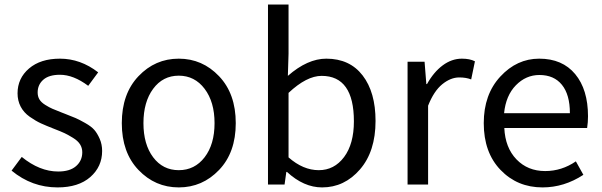

<svg xmlns="http://www.w3.org/2000/svg" viewBox="-20 -816 2662 849"><path d="M234.4 12.7Q121.1 12.7 31.2 -61.5L76.2 -122.1Q155.3 -57.6 237.3 -57.6Q289.1 -57.6 316.4 -81.5Q343.8 -105.5 343.8 -142.6Q343.8 -162.1 334 -177.7Q324.2 -193.4 302.7 -206.5Q281.2 -219.7 265.6 -227.1Q250 -234.4 219.7 -246.1Q184.6 -259.8 161.1 -270.5Q137.7 -281.2 111.3 -299.8Q85 -318.4 71.3 -344.7Q57.6 -371.1 57.6 -403.3Q57.6 -469.7 108.4 -513.2Q159.2 -556.6 245.1 -556.6Q335.9 -556.6 414.1 -496.1L370.1 -436.5Q304.7 -485.4 245.1 -485.4Q196.3 -485.4 171.4 -463.4Q146.5 -441.4 146.5 -407.2Q146.5 -389.6 154.3 -376.5Q162.1 -363.3 180.2 -352.1Q198.2 -340.8 211.9 -335Q225.6 -329.1 252.9 -318.4Q261.7 -315.4 265.6 -313.5Q298.8 -300.8 314.5 -293.9Q330.1 -287.1 356.9 -272Q383.8 -256.8 397 -241.7Q410.2 -226.6 420.9 -202.1Q431.6 -177.7 431.6 -148.4Q431.6 -79.1 379.4 -33.2Q327.1 12.7 234.4 12.7Z M948.7 -64.5Q875 12.7 770.5 12.7Q666 12.7 592.3 -64.5Q518.6 -141.6 518.6 -271.5Q518.6 -401.4 592.3 -479Q666 -556.6 770.5 -556.6Q875 -556.6 948.7 -479Q1022.5 -401.4 1022.5 -271.5Q1022.5 -141.6 948.7 -64.5ZM657.2 -120.6Q700.2 -63.5 770.5 -63.5Q840.8 -63.5 884.8 -120.6Q928.7 -177.7 928.7 -271.5Q928.7 -365.2 884.8 -423.3Q840.8 -481.4 770.5 -481.4Q700.2 -481.4 657.2 -423.3Q614.3 -365.2 614.3 -271.5Q614.3 -177.7 657.2 -120.6Z M1404.3 12.7Q1323.2 12.7 1249 -55.7H1246.1L1238.3 0H1165V-795.9H1255.9V-578.1L1252.9 -480.5Q1339.8 -556.6 1422.9 -556.6Q1526.4 -556.6 1583.5 -482.4Q1640.6 -408.2 1640.6 -281.2Q1640.6 -146.5 1571.8 -66.9Q1502.9 12.7 1404.3 12.7ZM1389.6 -63.5Q1458 -63.5 1501.5 -121.6Q1544.9 -179.7 1544.9 -279.3Q1544.9 -480.5 1402.3 -480.5Q1335.9 -480.5 1255.9 -405.3V-120.1Q1320.3 -63.5 1389.6 -63.5Z M1782.2 0V-543H1857.4L1865.2 -444.3H1868.2Q1897.5 -497.1 1937.5 -526.9Q1977.5 -556.6 2022.5 -556.6Q2057.6 -556.6 2080.1 -544.9L2063.5 -464.8Q2041 -473.6 2010.7 -473.6Q1972.7 -473.6 1935.5 -443.4Q1898.4 -413.1 1873 -348.6V0Z M2378.9 12.7Q2267.6 12.7 2193.4 -64.5Q2119.1 -141.6 2119.1 -271.5Q2119.1 -398.4 2192.4 -477.5Q2265.6 -556.6 2364.3 -556.6Q2466.8 -556.6 2523.4 -488.3Q2580.1 -419.9 2580.1 -301.8Q2580.1 -275.4 2576.2 -250H2210Q2213.9 -163.1 2263.7 -111.3Q2313.5 -59.6 2390.6 -59.6Q2463.9 -59.6 2526.4 -102.5L2559.6 -43Q2474.6 12.7 2378.9 12.7ZM2209 -315.4H2500Q2500 -397.5 2464.8 -440.9Q2429.7 -484.4 2365.2 -484.4Q2305.7 -484.4 2261.2 -439Q2216.8 -393.6 2209 -315.4Z"/></svg>

Font: Gen Shin Gothic Regular
Style: Regular
Weight: 400
Designer: [Source Han Sans]
Ryoko NISHIZUKA  (kana & ideographs); Paul D. Hunt (Latin, Greek & Cyrillic); Wenlong ZHANG  (bopomofo
Version: Version 1.002.20150607